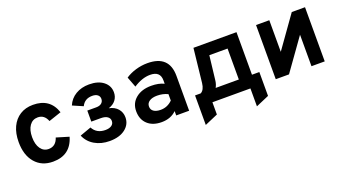

<svg xmlns="http://www.w3.org/2000/svg" viewBox="-56 -1028 3036 1702"><g transform="rotate(-20 1462.0 -177.0)"><path d="M280.5 12Q174.5 12 112.8 -59.8Q51 -131.5 51 -255Q51 -337.5 79.2 -397.5Q107.5 -457.5 159.5 -490.2Q211.5 -523 282 -523Q442.5 -523 490.5 -377.5L372 -337.5Q346.5 -404 284 -404Q235 -404 206.5 -363.8Q178 -323.5 178 -255Q178 -187 206 -147Q234 -107 281.5 -107Q350 -107 374 -181.5L492 -146Q446 12 280.5 12Z M814.5 12Q735 12 674.5 -23.2Q614 -58.5 587.5 -121.5L693.5 -159.5Q729.5 -93 811.5 -93Q849 -93 870.2 -108Q891.5 -123 891.5 -150Q891.5 -175.5 869.8 -190.8Q848 -206 808.5 -206H718.5V-310H803.5Q835.5 -310 853.5 -325.2Q871.5 -340.5 871.5 -365.5Q871.5 -390 853.2 -404Q835 -418 803.5 -418Q731.5 -418 702.5 -357L605.5 -399Q630 -458 684.5 -490.5Q739 -523 811.5 -523Q896 -523 946 -483.8Q996 -444.5 996 -382Q996 -340.5 972.5 -309.5Q949 -278.5 904.5 -264.5Q958 -253.5 987 -219.5Q1016 -185.5 1016 -139Q1016 -72 961.2 -30Q906.5 12 814.5 12Z M1304.5 12Q1220.5 12 1172 -33.2Q1123.5 -78.5 1123.5 -156Q1123.5 -231.5 1179 -277.2Q1234.5 -323 1325 -323Q1395.5 -323 1444.5 -299V-331Q1444.5 -417.5 1349 -417.5Q1273.5 -417.5 1192 -364L1154.5 -462.5Q1198 -491.5 1252.2 -507.2Q1306.5 -523 1361.5 -523Q1566.5 -523 1566.5 -329V0H1444.5V-41Q1391 12 1304.5 12ZM1333.5 -93.5Q1397.5 -93.5 1444.5 -140.5V-201Q1398.5 -223 1344.5 -223Q1298 -223 1271.2 -205.2Q1244.5 -187.5 1244.5 -156Q1244.5 -126.5 1268 -110Q1291.5 -93.5 1333.5 -93.5Z M1662 169V-109.5H1715.5Q1751 -128.5 1758 -191L1793 -511H2199V-109.5H2268.5V115.5L2144.5 169V0H1786V115.5ZM1856.5 -109.5H2075V-401.5H1903L1877 -178Q1875 -157 1869.5 -140Q1864 -123 1856.5 -109.5Z M2383.5 0V-511H2508.5V-213L2720.5 -511H2845.5V0H2720.5V-297L2508.5 0Z"/></g></svg>

Font: Overpass
Style: Bold
Weight: 700
Designer: Delve Withrington, Dave Bailey, Thomas Jockin
Foundry: Delve Fonts LLC
Version: Version 4.000; ttfautohint (v1.8.3)